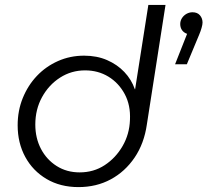

<svg xmlns="http://www.w3.org/2000/svg" viewBox="-20 -750 846 783"><path d="M300 13Q226 13 170 -20Q114 -53 83 -110Q52 -167 52 -239Q52 -299 73 -350.5Q94 -402 130.5 -440.5Q167 -479 216.5 -501Q266 -523 323 -523Q375 -523 416.5 -505Q458 -487 487 -456.5Q516 -426 530 -386H531L585 -730H655L579 -243Q568 -165 529 -107.5Q490 -50 431.5 -18.5Q373 13 300 13ZM305 -47Q362 -47 407 -76.5Q452 -106 480 -154.5Q508 -203 510 -261Q513 -321 488.5 -366.5Q464 -412 422 -437.5Q380 -463 327 -463Q271 -463 225 -433.5Q179 -404 151.5 -354Q124 -304 124 -242Q124 -187 147 -143Q170 -99 211 -73Q252 -47 305 -47ZM694 -488 743 -612Q729 -617 722 -627.5Q715 -638 715 -652Q715 -665 722 -676Q729 -687 740.5 -693.5Q752 -700 765 -700Q785 -700 795.5 -687.5Q806 -675 806 -658Q806 -650 802 -636Q798 -622 792 -608L742 -488Z"/></svg>

Font: MuseoModerno Thin Light
Style: Italic
Weight: 300
Italic angle: -9°
Version: Version 1.003